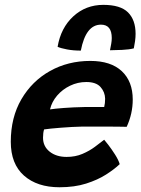

<svg xmlns="http://www.w3.org/2000/svg" viewBox="-20 -790 596 810"><path d="M485 -97.5Q462.5 -76 427.2 -53.5Q392 -31 343.2 -15.5Q294.5 0 231 0Q137 0 81.2 -49.2Q25.5 -98.5 25.5 -192Q25.5 -294.5 70.2 -371.2Q115 -448 191 -490.5Q267 -533 361 -533Q447.5 -533 493.8 -489.8Q540 -446.5 540 -370Q540 -310.5 514.5 -255Q508.5 -255 485 -255.5Q461.5 -256 431.2 -256Q401 -256 372.5 -256Q344 -256 328.5 -256Q284 -255 236.8 -251.2Q189.5 -247.5 166 -244Q161.5 -230 161.5 -209Q161.5 -172.5 189.5 -150.2Q217.5 -128 261 -128Q298 -128 327.8 -140.8Q357.5 -153.5 380.2 -170.5Q403 -187.5 419.5 -200.5Q423 -197 437 -178.8Q451 -160.5 465.5 -137.8Q480 -115 485 -97.5ZM191 -328.5Q210 -331.5 249 -334.5Q288 -337.5 336.5 -338.5Q364.5 -338.5 389.2 -338.5Q414 -338.5 419.5 -338.5Q421.5 -346 422.5 -355.2Q423.5 -364.5 423.5 -373.5Q423 -401.5 404.2 -422.8Q385.5 -444 344 -444Q308 -444 275.8 -428.5Q243.5 -413 221 -386.8Q198.5 -360.5 191 -328.5ZM223 -592.5Q236.5 -672.5 289.2 -721Q342 -769.5 416 -769.5Q488 -769.5 520 -737.8Q552 -706 552 -647Q552 -632.5 549.8 -616.8Q547.5 -601 544.5 -586Q526 -581 495.2 -579.5Q464.5 -578 444 -578Q447 -592 449.2 -605.2Q451.5 -618.5 451.5 -629.5Q451.5 -686 406 -686Q342 -686 321 -576.5Q289 -576.5 262.8 -581.5Q236.5 -586.5 223 -592.5Z"/></svg>

Font: Grandstander SemiBold
Style: Italic
Weight: 600
Italic angle: -15°
Designer: Tyler Finck
Foundry: Etcetera Type Co
Version: Version 1.200; ttfautohint (v1.8.3)